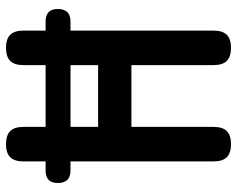

<svg xmlns="http://www.w3.org/2000/svg" viewBox="-95 -685 790 640"><g transform="rotate(-90 300.0 -365.0)"><path d="M403 -322H197V-48Q197 -18 183 -4Q169 10 139.5 10Q110 10 96 -4Q82 -18 82 -48V-525H52Q31 -525 20.5 -535.5Q10 -546 10 -567Q10 -588 20.5 -598Q31 -608 52 -608H82V-682Q82 -712 96 -726Q110 -740 139.5 -740Q169 -740 183 -726Q197 -712 197 -682V-608H403V-682Q403 -712 417 -726Q431 -740 460.5 -740Q490 -740 504 -726Q518 -712 518 -682V-608H548Q569 -608 579.5 -598Q590 -588 590 -567Q590 -546 579.5 -535.5Q569 -525 548 -525H518V-48Q518 -18 504 -4Q490 10 460.5 10Q431 10 417 -4Q403 -18 403 -48ZM197 -525V-433H403V-525Z"/></g></svg>

Font: Maple Mono NL SemiBold
Style: Regular
Weight: 600
Monospace: yes
Designer: subframe7536
Version: Version 7.000